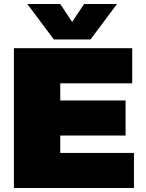

<svg xmlns="http://www.w3.org/2000/svg" viewBox="-20 -943 730 963"><path d="M49.8 0V-701.2H643.1V-524.9H282.2V-439H609.9V-263.2H282.2V-175.8H651.9V0ZM117.2 -922.9H282.2L341.8 -833L401.9 -922.9H566.9L434.1 -745.1H250Z"/></svg>

Font: Trueno Black
Style: Regular
Weight: 900
Designer: Julieta Ulanovsky
Foundry: Julieta Ulanovsky
Version: Version 3.001b | FøM Fix